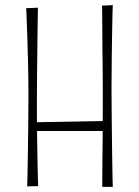

<svg xmlns="http://www.w3.org/2000/svg" viewBox="-20 -727 541 749"><path d="M379 2Q379 2 379 -26Q379 -54 379.5 -98.5Q380 -143 380.5 -195Q381 -247 381 -295.5Q381 -344 381 -379Q381 -414 380.5 -457.5Q380 -501 379.5 -544.5Q379 -588 379 -624.5Q379 -661 378.5 -683Q378 -705 378 -705L420 -707Q420 -707 419 -680.5Q418 -654 417.5 -608Q417 -562 416 -503.5Q415 -445 415 -381Q415 -317 416 -249.5Q417 -182 417.5 -125Q418 -68 419 -33Q420 2 420 2ZM107 -250 389 -255 390 -216H107ZM86 0Q86 0 87 -30.5Q88 -61 88.5 -112Q89 -163 90 -225.5Q91 -288 91 -352Q91 -416 89.5 -477Q88 -538 86.5 -587.5Q85 -637 83.5 -666Q82 -695 82 -695L128 -697Q128 -697 127.5 -672.5Q127 -648 126.5 -608.5Q126 -569 125.5 -522Q125 -475 124.5 -430Q124 -385 124 -350Q124 -315 124 -269.5Q124 -224 125 -177Q126 -130 126.5 -90Q127 -50 128 -25.5Q129 -1 129 -1Z"/></svg>

Font: Truculenta Thin
Style: Regular
Weight: 250
Version: Version 1.002